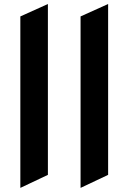

<svg xmlns="http://www.w3.org/2000/svg" viewBox="-20 -742 641 958"><path d="M81.5 195.5V-660L219 -722V130.5ZM382 195.5V-660L519.5 -722V130.5Z"/></svg>

Font: Overpass ExtraBold
Style: Regular
Weight: 800
Designer: Delve Withrington, Dave Bailey, Thomas Jockin
Foundry: Delve Fonts LLC
Version: Version 4.000; ttfautohint (v1.8.3)